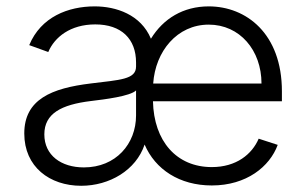

<svg xmlns="http://www.w3.org/2000/svg" viewBox="-20 -573 964 605"><path d="M647.4 11.4C756.7 11.4 829.9 -47.9 855.1 -116.5L795.1 -136C774.1 -87 724.8 -46.5 647.4 -46.5C536.2 -46.5 464.8 -128.2 462 -253.9H868.3V-285.2C868.3 -467.3 755.7 -552.9 637.8 -552.9C557.5 -552.9 494.7 -514.6 455.6 -451C423.7 -527.3 345.5 -552.9 278.4 -552.9C195 -552.9 109 -519.9 72.1 -430.8L132.1 -409.1C152 -456 201.7 -496.1 280.2 -496.1C362.6 -496.1 408.7 -450.3 408.7 -376.1V-363.3C408.7 -322.4 357.6 -321.4 266 -310C143.1 -295.1 56.5 -260.3 56.5 -152.3C56.5 -47.2 136.7 12.4 235.8 12.4C324.6 12.4 408.4 -36.2 435.7 -117.5C469.1 -39.4 545.5 11.4 647.4 11.4ZM244.3 -45.5C172.9 -45.5 119.7 -83.5 119.7 -149.5C119.7 -215.6 173.7 -243.3 266 -254.6C310.7 -259.9 390.3 -269.9 408.7 -288V-209.2C408.7 -119.7 345.2 -45.5 244.3 -45.5ZM462.7 -309.7C469.5 -411.2 538 -495.4 637.8 -495.4C735.4 -495.4 804 -414.8 804 -309.7Z"/></svg>

Font: Karasuma Gothic
Style: Light
Weight: 300
Designer: Rasmus Andersson / Ryoko Nishizuka
Foundry: rsms
Version: Version 1.00